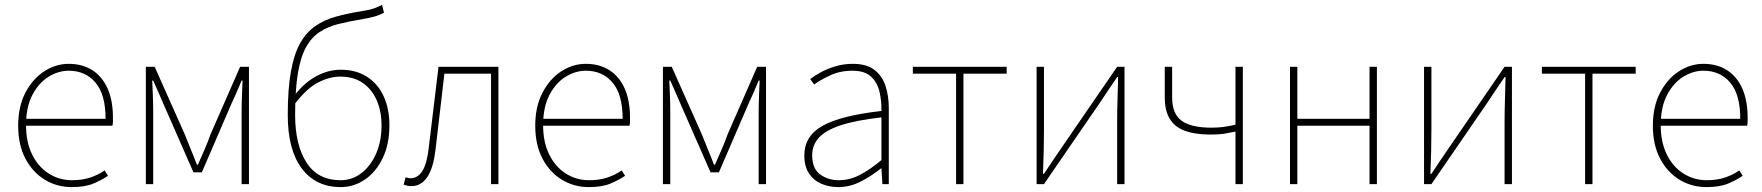

<svg xmlns="http://www.w3.org/2000/svg" viewBox="-20 -750 7176 782"><path d="M272 12Q212 12 162.5 -18Q113 -48 83.5 -104Q54 -160 54 -238Q54 -316 83.5 -372.5Q113 -429 160 -459.5Q207 -490 260 -490Q315 -490 355.5 -464.5Q396 -439 418 -390Q440 -341 440 -270Q440 -263 440 -255Q440 -247 438 -238H70V-266H410Q410 -365 369 -413.5Q328 -462 260 -462Q218 -462 178 -437.5Q138 -413 112 -363.5Q86 -314 86 -240Q86 -172 110.5 -121.5Q135 -71 178 -43.5Q221 -16 274 -16Q315 -16 348 -27Q381 -38 406 -56L420 -34Q393 -16 359.5 -2Q326 12 272 12Z M574 0V-478H610L732 -204Q744 -173 757 -142Q770 -111 782 -79H786Q800 -111 813.5 -142Q827 -173 838 -204L958 -478H994V0H964V-292Q964 -310 964.5 -331Q965 -352 966 -375.5Q967 -399 968 -422H964Q954 -397 943.5 -373.5Q933 -350 922 -326L802 -48H768L646 -326Q636 -350 625.5 -373.5Q615 -397 604 -422H600Q601 -399 602 -375.5Q603 -352 603.5 -331Q604 -310 604 -292V0Z M1368 12Q1266 12 1209 -64Q1152 -140 1152 -282Q1152 -388 1165 -459.5Q1178 -531 1203 -575Q1228 -619 1264.5 -644Q1301 -669 1347.5 -682Q1394 -695 1450 -704Q1475 -708 1488.5 -711.5Q1502 -715 1512 -719Q1522 -723 1536 -730L1544 -698Q1525 -688 1505 -682.5Q1485 -677 1456 -672Q1401 -663 1357.5 -652Q1314 -641 1281 -619Q1248 -597 1226 -557Q1204 -517 1193 -450Q1182 -383 1182 -282Q1182 -161 1228 -88.5Q1274 -16 1368 -16Q1414 -16 1451.5 -44.5Q1489 -73 1511.5 -123.5Q1534 -174 1534 -240Q1534 -295 1515 -340Q1496 -385 1458.5 -411.5Q1421 -438 1366 -438Q1323 -438 1276.5 -414.5Q1230 -391 1180 -326V-362Q1219 -413 1268 -439.5Q1317 -466 1368 -466Q1430 -466 1474.5 -437.5Q1519 -409 1542.5 -358Q1566 -307 1566 -240Q1566 -162 1538.5 -105.5Q1511 -49 1466 -18.5Q1421 12 1368 12Z M1656 8Q1646 8 1639 6.5Q1632 5 1624 2L1632 -28Q1637 -27 1641.5 -25.5Q1646 -24 1652 -24Q1682 -24 1700.5 -54Q1719 -84 1726 -146Q1736 -229 1746 -312Q1756 -395 1766 -478H2010V0H1980V-450H1790Q1781 -373 1772 -296Q1763 -219 1754 -142Q1745 -65 1720 -28.5Q1695 8 1656 8Z M2378 12Q2318 12 2268.5 -18Q2219 -48 2189.5 -104Q2160 -160 2160 -238Q2160 -316 2189.5 -372.5Q2219 -429 2266 -459.5Q2313 -490 2366 -490Q2421 -490 2461.5 -464.5Q2502 -439 2524 -390Q2546 -341 2546 -270Q2546 -263 2546 -255Q2546 -247 2544 -238H2176V-266H2516Q2516 -365 2475 -413.5Q2434 -462 2366 -462Q2324 -462 2284 -437.5Q2244 -413 2218 -363.5Q2192 -314 2192 -240Q2192 -172 2216.5 -121.5Q2241 -71 2284 -43.5Q2327 -16 2380 -16Q2421 -16 2454 -27Q2487 -38 2512 -56L2526 -34Q2499 -16 2465.5 -2Q2432 12 2378 12Z M2680 0V-478H2716L2838 -204Q2850 -173 2863 -142Q2876 -111 2888 -79H2892Q2906 -111 2919.5 -142Q2933 -173 2944 -204L3064 -478H3100V0H3070V-292Q3070 -310 3070.5 -331Q3071 -352 3072 -375.5Q3073 -399 3074 -422H3070Q3060 -397 3049.5 -373.5Q3039 -350 3028 -326L2908 -48H2874L2752 -326Q2742 -350 2731.5 -373.5Q2721 -397 2710 -422H2706Q2707 -399 2708 -375.5Q2709 -352 2709.5 -331Q2710 -310 2710 -292V0Z M3394 12Q3357 12 3325.5 -1.5Q3294 -15 3275 -43.5Q3256 -72 3256 -117Q3256 -197 3332 -238.5Q3408 -280 3570 -298Q3571 -337 3562.5 -375Q3554 -413 3528 -437.5Q3502 -462 3452 -462Q3401 -462 3360 -442.5Q3319 -423 3296 -406L3280 -428Q3295 -440 3321 -454.5Q3347 -469 3381 -479.5Q3415 -490 3454 -490Q3510 -490 3542 -465Q3574 -440 3587 -399Q3600 -358 3600 -310V0H3574L3570 -64H3568Q3531 -34 3486.5 -11Q3442 12 3394 12ZM3396 -16Q3440 -16 3481 -37Q3522 -58 3570 -98V-272Q3465 -260 3403.5 -239.5Q3342 -219 3315 -189Q3288 -159 3288 -118Q3288 -63 3320.5 -39.5Q3353 -16 3396 -16Z M3874 0V-450H3698V-478H4080V-450H3904V0Z M4202 0V-478H4232V-224Q4232 -184 4231 -137Q4230 -90 4228 -42H4232Q4247 -65 4267 -94.5Q4287 -124 4302 -146L4530 -478H4560V0H4530V-254Q4530 -294 4531.5 -341Q4533 -388 4534 -436H4530Q4515 -414 4495 -384.5Q4475 -355 4460 -332L4232 0Z M5012 0V-214Q4982 -208 4963.5 -205Q4945 -202 4910 -202Q4847 -202 4805.5 -217.5Q4764 -233 4744 -266.5Q4724 -300 4724 -353V-478H4754V-353Q4754 -286 4793 -258Q4832 -230 4914 -230Q4941 -230 4963 -233Q4985 -236 5012 -242V-478H5042V0Z M5234 0V-478H5264V-266H5558V-478H5588V0H5558V-238H5264V0Z M5780 0V-478H5810V-224Q5810 -184 5809 -137Q5808 -90 5806 -42H5810Q5825 -65 5845 -94.5Q5865 -124 5880 -146L6108 -478H6138V0H6108V-254Q6108 -294 6109.5 -341Q6111 -388 6112 -436H6108Q6093 -414 6073 -384.5Q6053 -355 6038 -332L5810 0Z M6436 0V-450H6260V-478H6642V-450H6466V0Z M6930 12Q6870 12 6820.5 -18Q6771 -48 6741.5 -104Q6712 -160 6712 -238Q6712 -316 6741.5 -372.5Q6771 -429 6818 -459.5Q6865 -490 6918 -490Q6973 -490 7013.5 -464.5Q7054 -439 7076 -390Q7098 -341 7098 -270Q7098 -263 7098 -255Q7098 -247 7096 -238H6728V-266H7068Q7068 -365 7027 -413.5Q6986 -462 6918 -462Q6876 -462 6836 -437.5Q6796 -413 6770 -363.5Q6744 -314 6744 -240Q6744 -172 6768.5 -121.5Q6793 -71 6836 -43.5Q6879 -16 6932 -16Q6973 -16 7006 -27Q7039 -38 7064 -56L7078 -34Q7051 -16 7017.5 -2Q6984 12 6930 12Z"/></svg>

Font: Source Sans 3 VF
Style: Regular
Weight: 200
Designer: Paul D. Hunt
Foundry: Adobe
Version: Version 3.046;hotconv 1.0.118;makeotfexe 2.5.65603